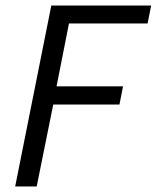

<svg xmlns="http://www.w3.org/2000/svg" viewBox="-20 -676 568 696"><path d="M35 0 166 -656H528L515 -591H230L185 -363H426L413 -297H173L113 0Z"/></svg>

Font: Matigon Symbol
Style: Regular
Weight: 400
Designer: Paul D. Hunt
Foundry: Adobe Systems Incorporated
Version: Version 2.021;PS 2.000;hotconv 1.0.86;makeotf.lib2.5.63406